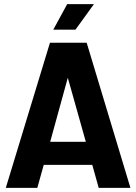

<svg xmlns="http://www.w3.org/2000/svg" viewBox="-20 -906 657 926"><path d="M8 0H160L191 -111H425L456 0H609L398 -700H221ZM222 -222 307 -531 394 -222ZM237 -763H344L433 -886H304Z"/></svg>

Font: Vanilla Cream Black
Style: Regular
Weight: 900
Designer: Jeremy Tribby, Jinavaṁso
Foundry: Tribby Type
Version: Version 1.422;Glyphs 3.1.2 (3151)